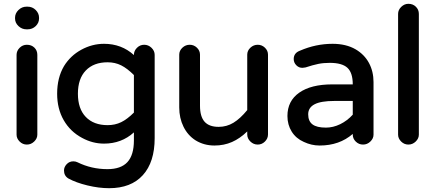

<svg xmlns="http://www.w3.org/2000/svg" viewBox="-20 -746 2286 1008"><path d="M59 -649V-653Q59 -676 77 -693.5Q95 -711 119 -711H125Q150 -711 167.5 -693.5Q185 -676 185 -653V-649Q185 -626 167.5 -609Q150 -592 125 -592H119Q95 -592 77 -609Q59 -626 59 -649ZM67 -458Q67 -479 83 -495Q99 -511 121 -511Q145 -511 160.5 -496Q176 -481 176 -458V-39Q176 -19 159.5 -3Q143 13 121 13Q99 13 83 -3Q67 -19 67 -39Z M339 191Q316 177 316 149Q316 131 330 116Q344 101 365 101Q377 101 387 106Q460 142 544 142Q615 142 649 105Q683 68 683 -9V-51Q618 8 526 8Q466 8 411 -22Q349 -55 314.5 -115Q280 -175 280 -254Q280 -338 316 -399Q350 -454 407 -485Q464 -516 526 -516Q618 -516 683 -457V-458Q683 -479 699 -495Q715 -511 737 -511Q759 -511 775.5 -495Q792 -479 792 -458V-21Q792 105 730 173.5Q668 242 553 242Q499 242 439 227.5Q379 213 339 191ZM545 -89Q584 -89 616 -104.5Q648 -120 683 -155V-352Q648 -387 616 -403Q584 -419 545 -419Q472 -419 430.5 -376Q389 -333 389 -254Q389 -175 430.5 -132Q472 -89 545 -89Z M1007 -9Q966 -35 943.5 -80.5Q921 -126 921 -182V-459Q921 -480 937.5 -495.5Q954 -511 976 -511Q998 -511 1014 -495.5Q1030 -480 1030 -459V-191Q1030 -134 1054 -107Q1078 -80 1128 -80Q1170 -80 1205.5 -101.5Q1241 -123 1278 -168V-459Q1278 -480 1294.5 -495.5Q1311 -511 1333 -511Q1355 -511 1371 -495.5Q1387 -480 1387 -459V-40Q1387 -19 1371 -3Q1355 13 1333 13Q1311 13 1294.5 -3Q1278 -19 1278 -40V-56Q1240 -19 1198 -0.5Q1156 18 1106 18Q1051 18 1007 -9Z M1575 -1Q1534 -19 1511.5 -55Q1489 -91 1489 -137Q1489 -216 1551 -259.5Q1613 -303 1724 -303H1832Q1832 -364 1804 -390Q1776 -416 1711 -416Q1678 -416 1651 -410.5Q1624 -405 1584 -392L1569 -390Q1550 -389 1536 -403Q1522 -417 1522 -436Q1522 -468 1555 -480Q1638 -516 1726 -516Q1797 -516 1847 -487Q1893 -460 1917 -415.5Q1941 -371 1941 -315V-39Q1941 -19 1924.5 -3Q1908 13 1886 13Q1864 13 1848 -2.5Q1832 -18 1832 -39V-43Q1762 18 1658 18Q1615 18 1575 -1ZM1691 -76Q1729 -76 1766 -94Q1803 -112 1832 -144V-216H1735Q1665 -216 1631.5 -198.5Q1598 -181 1598 -146Q1598 -110 1620.5 -93Q1643 -76 1691 -76Z M2070 -39V-673Q2070 -694 2086.5 -710Q2103 -726 2124 -726Q2148 -726 2163.5 -710.5Q2179 -695 2179 -673V-39Q2179 -19 2162.5 -3Q2146 13 2124 13Q2102 13 2086 -3Q2070 -19 2070 -39Z"/></svg>

Font: 寒蝉全圆体 Bold
Style: Regular
Weight: 700
Designer: Warren2060
      Designed by Motoya company      

      [Varela Round]
      Joe Prince(Latin component); Avraham Cornf
Foundry: ChillType
Version: Version 3.200